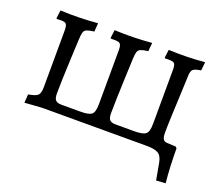

<svg xmlns="http://www.w3.org/2000/svg" viewBox="-102 -605 1027 890"><g transform="rotate(20 411.0 -160.5)"><path d="M46 6 49 -36Q85 -42 95.5 -52.5Q106 -63 106 -94L107 -373Q107 -400 98 -406.5Q89 -413 54 -410L52 -414L57 -453Q105 -451 150 -452Q195 -453 241 -457L238 -415Q214 -412 202.5 -407.5Q191 -403 187.5 -391.5Q184 -380 183 -357Q181 -312 178.5 -260Q176 -208 174.5 -161Q173 -114 173 -85Q173 -62 181.5 -53Q190 -44 211 -44H305Q346 -44 359.5 -55.5Q373 -67 373 -106L374 -373Q374 -399 365 -405.5Q356 -412 321 -410L319 -414L324 -453Q372 -451 416.5 -452Q461 -453 508 -457L504 -415Q480 -412 468.5 -407.5Q457 -403 453.5 -391.5Q450 -380 449 -357Q447 -312 445 -260Q443 -208 441.5 -161Q440 -114 440 -85Q440 -62 448.5 -53Q457 -44 477 -44H571Q612 -44 626 -55.5Q640 -67 640 -106L641 -374Q641 -400 632 -406Q623 -412 588 -410L586 -414L591 -453Q637 -451 681.5 -452Q726 -453 769 -457L765 -415Q737 -411 727.5 -403.5Q718 -396 717 -376Q715 -325 712.5 -269.5Q710 -214 708 -166Q706 -118 706 -87L667 0H140Q126 0 100.5 2Q75 4 46 6ZM743 136 728 53Q722 21 704 10.5Q686 0 648 0L706 -87Q706 -65 711.5 -55.5Q717 -46 731 -45L775 -43L781 -36Q781 6 783 49Q785 92 789 133Z"/></g></svg>

Font: Alegreya
Style: Regular
Weight: 400
Designer: Juan Pablo del Peral
Foundry: Huerta Tipografica
Version: Version 2.009